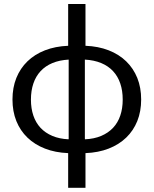

<svg xmlns="http://www.w3.org/2000/svg" viewBox="-20 -736 745 931"><path d="M392 -60.5Q436.5 -62.5 470.8 -77Q505 -91.5 528.2 -116.2Q551.5 -141 563.2 -175.5Q575 -210 575 -253Q575 -296.5 563.2 -331.2Q551.5 -366 528.2 -391Q505 -416 470.8 -430.2Q436.5 -444.5 391.5 -447V-65ZM313 -447Q268 -444.5 234 -430.2Q200 -416 176.8 -391Q153.5 -366 141.8 -331Q130 -296 130 -253Q130 -210 141.8 -175.5Q153.5 -141 176.5 -116.2Q199.5 -91.5 233.8 -77Q268 -62.5 312.5 -60.5L313 -63.5ZM394.5 -514Q457 -511.5 507 -492Q557 -472.5 592 -438.5Q627 -404.5 645.8 -357.8Q664.5 -311 664.5 -253.5Q664.5 -196 645.8 -149.2Q627 -102.5 592 -68.8Q557 -35 507 -15.5Q457 4 394.5 6.5V174.5H310.5V6.5Q248 4 198 -15.5Q148 -35 113 -68.8Q78 -102.5 59.2 -149.2Q40.5 -196 40.5 -253.5Q40.5 -311 59.2 -357.8Q78 -404.5 113 -438.5Q148 -472.5 198 -492Q248 -511.5 310.5 -514V-716.5H394.5Z"/></svg>

Font: Lato 2
Style: Regular
Weight: 400
Designer: Lukasz Dziedzic with Adam Twardoch and Botio Nikoltchev
Foundry: tyPoland Lukasz Dziedzic
Version: Version 2.015; 2015-08-06; http://www.latofonts.com/